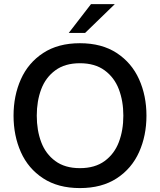

<svg xmlns="http://www.w3.org/2000/svg" viewBox="-20 -912 784 941"><path d="M46.4 -345.2Q46.4 -442.9 82.3 -523.4Q118.2 -604 191.4 -652.1Q264.6 -700.2 371.6 -700.2Q479 -700.2 552.2 -652.1Q625.5 -604 661.6 -523.4Q697.8 -442.9 697.8 -345.2Q697.8 -247.1 661.6 -166.5Q625.5 -85.9 552.2 -38.1Q479 9.8 371.6 9.8Q264.6 9.8 191.4 -38.1Q118.2 -85.9 82.3 -166.5Q46.4 -247.1 46.4 -345.2ZM584.5 -345.2Q584.5 -416.5 562.5 -474.4Q540.5 -532.2 492.9 -567.1Q445.3 -602.1 371.6 -602.1Q298.3 -602.1 251 -567.1Q203.6 -532.2 181.9 -474.4Q160.2 -416.5 160.2 -345.2Q160.2 -273.4 181.9 -215.6Q203.6 -157.7 251 -122.8Q298.3 -87.9 371.6 -87.9Q445.3 -87.9 492.9 -122.8Q540.5 -157.7 562.5 -215.6Q584.5 -273.4 584.5 -345.2ZM316.9 -750.5 425.8 -891.6H542.5L397 -750.5Z"/></svg>

Font: Acari Sans SemiBold
Style: Regular
Weight: 600
Designer: Alfredo Marco Pradil and Stefan Peev
Foundry: Hanken Design Co.
Version: Version 1.045;January 11, 2019;FontCreator 11.5.0.2425 64-bi